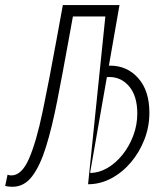

<svg xmlns="http://www.w3.org/2000/svg" viewBox="-42 -713 648 743"><path d="M6.3 9.8Q0.5 9.8 -7.8 9Q-16.1 8.3 -22 6.3L-12.7 -37.1Q-6.8 -34.2 2 -34.2Q42 -34.2 70.3 -99.1Q98.6 -164.1 123.5 -283.7Q148.4 -403.3 178.2 -567.4Q184.1 -599.1 189.7 -630.6Q195.3 -662.1 201.2 -693.4H420.4L379.4 -459Q381.8 -459 384.3 -459Q449.7 -459 492.9 -410.6Q536.1 -362.3 536.1 -276.4Q536.1 -222.7 516.8 -173.1Q497.6 -123.5 464.4 -84.5Q431.2 -45.4 388.4 -22.7Q345.7 0 298.8 0Q298.8 0 298.3 0H298.8L365.7 -649.4H240.2L223.6 -558.1Q200.2 -428.7 179.7 -324Q159.2 -219.2 136 -144.8Q112.8 -70.3 82 -30.3Q51.3 9.8 6.3 9.8ZM306.6 -43.9H307.6Q340.8 -43.9 373.3 -62.7Q405.8 -81.5 431.9 -114Q458 -146.5 473.6 -187.7Q489.3 -229 489.3 -273.4Q489.3 -340.8 458.5 -377.9Q427.7 -415 380.9 -415Q376 -415 371.6 -414.6Z"/></svg>

Font: Cascadia Mono NF ExtraLight
Style: Italic
Weight: 200
Italic angle: -10°
Monospace: yes
Designer: Aaron Bell
Foundry: Saja Typeworks
Version: Version 2404.023; ttfautohint (v1.8.4)